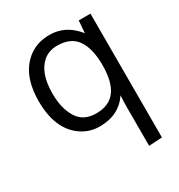

<svg xmlns="http://www.w3.org/2000/svg" viewBox="-182 -670 956 1025"><g transform="rotate(-30 295.5 -157.5)"><path d="M282.2 -58.6Q361.3 -58.6 399.7 -109.9Q438 -161.1 438.5 -263.7V-266.1Q438.5 -367.2 401.1 -421.9Q363.8 -476.6 279.8 -476.6Q228.5 -476.6 194.3 -447.3Q130.9 -393.6 130.9 -267.1Q130.9 -175.8 167 -117.2Q202.6 -58.6 281.2 -58.6Q281.7 -58.6 282.2 -58.6ZM440.9 -77.6Q381.8 11.2 262.2 11.2Q199.2 11.2 148.4 -24.9Q46.9 -97.2 46.9 -267.3Q46.9 -437.5 149.4 -510.3Q201.2 -546.9 273.4 -546.9Q373.5 -546.9 441.9 -460L447.8 -535.6H520V227.5L438.5 232.4V-5.4Q438.5 -41 440.9 -77.6Z"/></g></svg>

Font: Oxygen
Style: Normal
Weight: 400
Designer: Vernon Adams
Foundry: Vernon Adams
Version: Version Release 0.2.2 webfont; ttfautohint (v0.8.52-bc40) -l